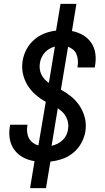

<svg xmlns="http://www.w3.org/2000/svg" viewBox="-20 -863 540 990"><path d="M135 107 158 -32Q126 -37 99 -51.5Q72 -66 54 -90.5Q36 -115 30.5 -146.5Q25 -178 31 -211L32 -220H122L121 -215Q118 -198 120 -181Q122 -164 129.5 -150Q137 -136 150 -126.5Q163 -117 178 -113L216 -338Q187 -354 163 -375Q139 -396 122 -423.5Q105 -451 98 -484Q91 -517 97 -551Q102 -581 117 -609Q132 -637 156 -658Q180 -679 209.5 -690.5Q239 -702 269 -705L292 -843H374L351 -703Q382 -697 408 -682Q434 -667 450.5 -642.5Q467 -618 471.5 -587Q476 -556 470 -524L469 -515H379L380 -520Q383 -537 381.5 -553Q380 -569 374.5 -583Q369 -597 357 -607Q345 -617 331 -622L294 -401Q323 -385 348.5 -364Q374 -343 392 -315Q410 -287 418 -253.5Q426 -220 420 -184Q415 -154 399 -125Q383 -96 357.5 -75Q332 -54 301 -43.5Q270 -33 240 -30L217 107ZM232 -435 263 -623Q248 -619 235 -611.5Q222 -604 211.5 -592.5Q201 -581 194.5 -567Q188 -553 186 -539Q183 -523 185 -507.5Q187 -492 193.5 -478.5Q200 -465 210 -454.5Q220 -444 232 -435ZM246 -111Q262 -115 276.5 -122Q291 -129 303 -140.5Q315 -152 322 -166.5Q329 -181 331 -197Q334 -214 331 -230Q328 -246 321 -260Q314 -274 302.5 -285Q291 -296 278 -305Z"/></svg>

Font: Iosevka Medium
Style: Italic
Weight: 500
Italic angle: -9°
Monospace: yes
Designer: Belleve Invis
Foundry: Belleve Invis
Version: Version 32.5.0; ttfautohint (v1.8.4)